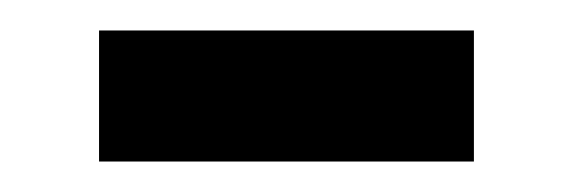

<svg xmlns="http://www.w3.org/2000/svg" viewBox="-20 -332 369 126"><path d="M45 -226V-312H291V-226Z"/></svg>

Font: Source Serif 4 SemiBold
Style: Italic
Weight: 600
Italic angle: -12°
Designer: Frank Grießhammer
Foundry: Adobe Systems Incorporated
Version: Version 4.004;hotconv 1.0.116;makeotfexe 2.5.65601